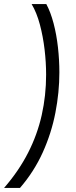

<svg xmlns="http://www.w3.org/2000/svg" viewBox="-32 -717 372 941"><path d="M-12 204Q60 121 105.5 32Q151 -57 172.5 -153Q194 -249 194 -351Q194 -411 186.5 -474.5Q179 -538 163.5 -596.5Q148 -655 123 -697H195Q216 -658 230.5 -603Q245 -548 252 -485.5Q259 -423 259 -362Q259 -265 239.5 -164.5Q220 -64 177.5 30Q135 124 66 204Z"/></svg>

Font: Hanken Grotesk
Style: Italic
Weight: 400
Italic angle: -8°
Designer: Alfredo Marco Pradil
Foundry: Hanken Design Co.
Version: Version 3.013